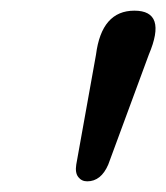

<svg xmlns="http://www.w3.org/2000/svg" viewBox="-20 -796 312 360"><path d="M143.5 -456Q133 -456 126.8 -464Q120.5 -472 123 -487.5L160 -693.5Q170.5 -776 232 -776Q294 -776 259 -693.5L183 -487.5Q169.5 -456 143.5 -456Z"/></svg>

Font: Fraunces 9pt SuperSoft
Style: Italic
Weight: 400
Italic angle: -16°
Version: Version 1.000;[b76b70a41]